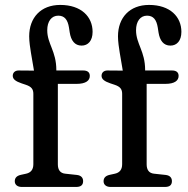

<svg xmlns="http://www.w3.org/2000/svg" viewBox="-20 -740 743 760"><path d="M281.5 0C300 0 309 -7.5 309 -23C309 -36 301.5 -45.5 284.5 -47.5L238 -52.5C218.5 -54.5 209 -67.5 209 -89.5V-408H283C320.5 -408 335.5 -421.5 335.5 -439.5C335.5 -454 326 -461 309.5 -461H203V-462.5C203 -538 167 -566 167 -620.5C167 -655.5 184 -678 210.5 -678C235.5 -678 248 -662 253 -631L256 -611.5C261 -580 275.5 -559.5 303 -559.5C328.5 -559.5 346.5 -578.5 346.5 -614C346.5 -673.5 302 -720.5 218.5 -720.5C141.5 -720.5 95.5 -670 95.5 -596C95.5 -575 99.5 -550 102.5 -531L114.5 -460.5L53.5 -461C39 -461 30.5 -452 30.5 -440C30.5 -426.5 42 -418 65.5 -410L82 -404.5C104.5 -397 112 -387 112 -368.5V-90C112 -68 101.5 -56.5 83.5 -52.5L63 -48C47 -44.5 38.5 -36.5 38.5 -22.5C38.5 -8.5 49.5 0 66 0ZM633 0C651.5 0 660.5 -7.5 660.5 -23C660.5 -36 653 -45.5 636 -47.5L589.5 -52.5C570 -54.5 560.5 -67.5 560.5 -89.5V-408H634.5C672 -408 687 -421.5 687 -439.5C687 -454 677.5 -461 661 -461H554.5V-462.5C554.5 -538 518.5 -566 518.5 -620.5C518.5 -655.5 535.5 -678 562 -678C587 -678 599.5 -662 604.5 -631L607.5 -611.5C612.5 -580 627 -559.5 654.5 -559.5C680 -559.5 698 -578.5 698 -614C698 -673.5 653.5 -720.5 570 -720.5C493 -720.5 447 -670 447 -596C447 -575 451 -550 454 -531L466 -460.5L405 -461C390.5 -461 382 -452 382 -440C382 -426.5 393.5 -418 417 -410L433.5 -404.5C456 -397 463.5 -387 463.5 -368.5V-90C463.5 -68 453 -56.5 435 -52.5L414.5 -48C398.5 -44.5 390 -36.5 390 -22.5C390 -8.5 401 0 417.5 0Z"/></svg>

Font: dr Title
Style: Regular
Weight: 400
Version: Version 1.000;hotconv 1.0.109;makeotfexe 2.5.65596